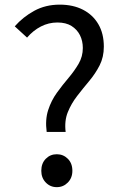

<svg xmlns="http://www.w3.org/2000/svg" viewBox="-20 -782 514 816"><path d="M178.4 -221.2Q171.4 -273.3 184.7 -314.1Q197.9 -354.8 221.9 -388Q245.9 -421.2 271.3 -451Q296.6 -480.9 314.3 -511.4Q332 -542 332 -577.9Q332 -608.2 319.8 -632.5Q307.5 -656.8 283.9 -671.6Q260.3 -686.4 224 -686.4Q186.9 -686.4 154 -669.5Q121 -652.5 95 -622.2L42.7 -670.1Q77.6 -709.8 125.6 -736.1Q173.6 -762.3 233.8 -762.3Q290.7 -762.3 332.8 -740.6Q374.9 -718.9 398.1 -679Q421.3 -639.2 421.3 -583.8Q421.3 -539.4 403.4 -504.2Q385.5 -469.1 359.2 -437.8Q333 -406.5 308.1 -374.4Q283.2 -342.3 268.2 -305.4Q253.2 -268.5 259 -221.2ZM221.3 13.4Q193.6 13.4 174.6 -6.3Q155.5 -26 155.5 -56.1Q155.5 -87.9 174.6 -107.2Q193.6 -126.5 221.3 -126.5Q249 -126.5 268.3 -107.2Q287.6 -87.9 287.6 -56.1Q287.6 -26 268.3 -6.3Q249 13.4 221.3 13.4Z"/></svg>

Font: Noto Sans HK Thin
Style: Regular
Weight: 100
Designer: Ryoko NISHIZUKA 西塚涼子 (kana, bopomofo & ideographs); Paul D. Hunt (Latin, Greek & Cyrillic); Sandoll Communications 산돌커뮤니
Foundry: Adobe
Version: Version 2.004-H2;hotconv 1.0.118;makeotfexe 2.5.65603